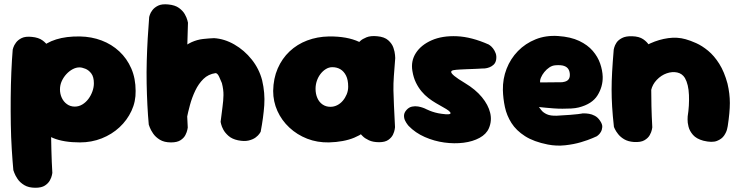

<svg xmlns="http://www.w3.org/2000/svg" viewBox="-20 -671 3494 906"><path d="M357 1Q281 1 231 -19.5Q181 -40 153.5 -75Q126 -110 114.5 -155Q103 -200 103 -250Q103 -314 118.5 -361.5Q134 -409 165.5 -439.5Q197 -470 245 -485Q293 -500 357 -499Q412 -498 459.5 -480Q507 -462 543 -428.5Q579 -395 599.5 -348Q620 -301 620 -242Q621 -192 600.5 -148Q580 -104 544 -70.5Q508 -37 460 -18Q412 1 357 1ZM147 215Q115 215 94.5 202.5Q74 190 63 173.5Q52 157 47.5 144.5Q43 132 43 132Q39 89 35.5 33Q32 -23 31 -84.5Q30 -146 30.5 -209Q31 -272 33.5 -330.5Q36 -389 40 -437Q40 -437 43 -447Q46 -457 55.5 -470Q65 -483 82.5 -491.5Q100 -500 130 -497Q162 -494 180.5 -480.5Q199 -467 208 -451Q217 -435 220 -423Q223 -411 223 -411Q222 -373 221 -320.5Q220 -268 219.5 -207.5Q219 -147 220 -84.5Q221 -22 222.5 37Q224 96 227 145Q227 145 225 155.5Q223 166 215.5 180Q208 194 192 204.5Q176 215 147 215ZM333 -168Q352 -168 368.5 -178Q385 -188 397 -204Q409 -220 416 -239.5Q423 -259 423 -278Q423 -308 411 -324Q399 -340 383 -346.5Q367 -353 355 -353Q339 -353 323 -344.5Q307 -336 293.5 -321.5Q280 -307 271.5 -288.5Q263 -270 263 -249Q263 -228 271.5 -209.5Q280 -191 296 -179.5Q312 -168 333 -168Z M1103 -9Q1075 -15 1058.5 -29.5Q1042 -44 1034 -59Q1026 -74 1023.5 -85Q1021 -96 1021 -96Q1026 -138 1030 -167Q1034 -196 1034.5 -222Q1035 -248 1027 -279Q1022 -292 1014 -309Q1006 -326 997 -326Q963 -321 940 -298.5Q917 -276 901.5 -243.5Q886 -211 876.5 -176Q867 -141 861 -110.5Q855 -80 850 -61Q842 -43 833.5 -48Q825 -53 817.5 -74.5Q810 -96 803.5 -125Q797 -154 793.5 -184Q790 -214 789 -237.5Q788 -261 790 -269L739 -295L783 -363Q805 -409 831 -434.5Q857 -460 884 -472Q911 -484 938 -487Q965 -490 990 -491Q1039 -488 1086 -461Q1133 -434 1168 -390Q1203 -346 1217 -292Q1231 -232 1227 -174.5Q1223 -117 1210 -49Q1210 -49 1204.5 -40.5Q1199 -32 1186.5 -22.5Q1174 -13 1153.5 -8Q1133 -3 1103 -9ZM787 1Q755 1 734.5 -11.5Q714 -24 702.5 -41Q691 -58 686.5 -70.5Q682 -83 682 -83Q678 -126 675.5 -175.5Q673 -225 672 -277.5Q671 -330 672.5 -383.5Q674 -437 677 -489.5Q680 -542 684 -591Q684 -591 687 -601Q690 -611 699.5 -623.5Q709 -636 726.5 -644.5Q744 -653 774 -650Q806 -647 824.5 -633.5Q843 -620 852 -604Q861 -588 864 -576Q867 -564 867 -564Q866 -526 864.5 -479.5Q863 -433 862 -382Q861 -331 861 -277.5Q861 -224 862 -171Q863 -118 866 -69Q866 -69 864 -58.5Q862 -48 855 -34Q848 -20 832 -9.5Q816 1 787 1Z M1532 1Q1477 2 1429.5 -16.5Q1382 -35 1345.5 -69Q1309 -103 1289 -147.5Q1269 -192 1269 -242Q1270 -301 1290.5 -348Q1311 -395 1346.5 -428.5Q1382 -462 1429.5 -480Q1477 -498 1532 -499Q1618 -500 1674.5 -473.5Q1731 -447 1759 -391.5Q1787 -336 1787 -250Q1787 -200 1773.5 -155.5Q1760 -111 1730.5 -76.5Q1701 -42 1652 -21.5Q1603 -1 1532 1ZM1539 -167Q1556 -167 1571 -174.5Q1586 -182 1597.5 -195.5Q1609 -209 1616 -226Q1623 -243 1623 -262Q1623 -294 1613 -314Q1603 -334 1586.5 -344Q1570 -354 1548 -354Q1532 -354 1517.5 -345Q1503 -336 1492 -321.5Q1481 -307 1475 -289Q1469 -271 1469 -252Q1469 -228 1477.5 -208.5Q1486 -189 1502 -178Q1518 -167 1539 -167ZM1769 0Q1740 0 1721 -9Q1702 -18 1693 -27Q1684 -36 1684 -36Q1677 -109 1671 -177.5Q1665 -246 1665 -318Q1665 -390 1672 -470Q1672 -470 1681 -478.5Q1690 -487 1709.5 -495Q1729 -503 1760 -500Q1794 -497 1812 -481Q1830 -465 1836.5 -445.5Q1843 -426 1844 -411.5Q1845 -397 1845 -397Q1841 -346 1838.5 -311.5Q1836 -277 1836.5 -245Q1837 -213 1839 -173Q1841 -133 1844 -71Q1844 -71 1842.5 -60.5Q1841 -50 1834.5 -36Q1828 -22 1812.5 -11Q1797 0 1769 0Z M2064 -134Q2106 -128 2106 -137Q2106 -146 2071 -165Q2055 -174 2037 -184.5Q2019 -195 2001.5 -208.5Q1984 -222 1969 -240Q1954 -258 1942.5 -281.5Q1931 -305 1926 -336Q1918 -383 1942.5 -421Q1967 -459 2017 -481Q2067 -503 2136 -500Q2205 -497 2286 -461Q2286 -461 2292.5 -456.5Q2299 -452 2306.5 -442.5Q2314 -433 2319 -419.5Q2324 -406 2321 -388Q2318 -374 2309.5 -366Q2301 -358 2291 -354Q2281 -350 2273.5 -349Q2266 -348 2266 -348Q2266 -348 2262 -348Q2258 -348 2251 -347.5Q2244 -347 2233.5 -346.5Q2223 -346 2210.5 -345.5Q2198 -345 2183 -344.5Q2168 -344 2151 -343Q2132 -342 2120.5 -340Q2109 -338 2109 -331.5Q2109 -325 2124 -312.5Q2139 -300 2174 -279Q2224 -249 2254 -212.5Q2284 -176 2293 -138.5Q2302 -101 2287 -66Q2275 -38 2243 -20.5Q2211 -3 2167.5 2.5Q2124 8 2076.5 1.5Q2029 -5 1984.5 -24.5Q1940 -44 1908 -77Q1908 -77 1902.5 -84Q1897 -91 1891.5 -102Q1886 -113 1886.5 -126.5Q1887 -140 1899 -153Q1910 -165 1924.5 -168Q1939 -171 1953 -168.5Q1967 -166 1976 -162.5Q1985 -159 1985 -159Q1985 -159 1991 -156Q1997 -153 2008 -148.5Q2019 -144 2033.5 -140Q2048 -136 2064 -134Z M2565 11Q2499 -2 2457.5 -28.5Q2416 -55 2393.5 -90.5Q2371 -126 2362.5 -166Q2354 -206 2353 -246Q2352 -299 2370.5 -346.5Q2389 -394 2424 -430Q2459 -466 2507.5 -485.5Q2556 -505 2614 -501Q2673 -497 2713 -478Q2753 -459 2777 -431Q2801 -403 2812 -371Q2823 -339 2824 -309Q2825 -262 2799.5 -221Q2774 -180 2711 -164Q2695 -160 2675 -159Q2655 -158 2634 -158Q2613 -158 2593 -159.5Q2573 -161 2557.5 -162.5Q2542 -164 2532.5 -165Q2523 -166 2523 -166Q2527 -161 2535 -150.5Q2543 -140 2560 -132Q2577 -124 2607 -125Q2646 -127 2670 -129Q2694 -131 2707 -132.5Q2720 -134 2724.5 -135Q2729 -136 2729 -136Q2729 -136 2737.5 -136Q2746 -136 2759.5 -134Q2773 -132 2787 -124.5Q2801 -117 2811 -102Q2823 -85 2822 -71.5Q2821 -58 2815 -48Q2809 -38 2802.5 -33Q2796 -28 2796 -28Q2796 -28 2775.5 -19Q2755 -10 2721.5 0Q2688 10 2647 14.5Q2606 19 2565 11ZM2529 -282 2632 -283Q2632 -283 2635.5 -283.5Q2639 -284 2645 -285.5Q2651 -287 2656.5 -290.5Q2662 -294 2665.5 -300.5Q2669 -307 2669 -317Q2669 -333 2662.5 -344Q2656 -355 2641.5 -360Q2627 -365 2601 -363Q2586 -362 2572.5 -353Q2559 -344 2548.5 -331Q2538 -318 2532.5 -304.5Q2527 -291 2529 -282Z M3299 -7Q3266 -16 3250 -34.5Q3234 -53 3229 -73Q3224 -93 3224.5 -107.5Q3225 -122 3225 -122Q3233 -172 3231 -222.5Q3229 -273 3212 -303Q3199 -324 3175.5 -329Q3152 -334 3126 -325Q3100 -316 3079 -294Q3059 -273 3052.5 -245.5Q3046 -218 3046 -192Q3046 -166 3044 -150Q3043 -129 3042.5 -119Q3042 -109 3042.5 -103Q3043 -97 3041 -86Q3041 -86 3040.5 -77.5Q3040 -69 3035 -57.5Q3030 -46 3016 -37Q3002 -28 2974 -26Q2952 -25 2934.5 -37.5Q2917 -50 2907 -62.5Q2897 -75 2897 -75Q2888 -87 2886 -99.5Q2884 -112 2884.5 -131.5Q2885 -151 2883 -183Q2877 -223 2876 -248Q2875 -273 2878.5 -291Q2882 -309 2891 -326.5Q2900 -344 2916 -368Q2939 -396 2973.5 -422Q3008 -448 3049 -466.5Q3090 -485 3133 -491Q3176 -497 3215 -486Q3237 -480 3265 -467.5Q3293 -455 3321.5 -431.5Q3350 -408 3374 -370Q3398 -332 3413 -276Q3424 -229 3424 -185Q3424 -141 3414 -76Q3414 -76 3411 -62Q3408 -48 3397 -31.5Q3386 -15 3363 -6Q3340 3 3299 -7ZM2971 -1Q2944 -3 2926 -13.5Q2908 -24 2897 -38Q2886 -52 2881.5 -62Q2877 -72 2877 -72Q2871 -126 2868.5 -168Q2866 -210 2866 -248.5Q2866 -287 2868.5 -332Q2871 -377 2876 -437Q2876 -437 2878.5 -447Q2881 -457 2889 -469.5Q2897 -482 2915 -491.5Q2933 -501 2963 -500Q2996 -499 3015 -486Q3034 -473 3043.5 -456.5Q3053 -440 3056 -427.5Q3059 -415 3059 -415Q3056 -367 3054.5 -328Q3053 -289 3053 -251Q3053 -213 3054 -169.5Q3055 -126 3058 -70Q3058 -70 3056 -59Q3054 -48 3046 -33.5Q3038 -19 3020.5 -9Q3003 1 2971 -1Z"/></svg>

Font: Sour Gummy Black
Style: Regular
Weight: 900
Version: Version 1.000